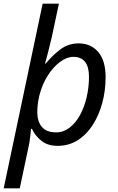

<svg xmlns="http://www.w3.org/2000/svg" viewBox="-42 -780 641 1040"><path d="M-22 240 189 -760H277L239 -581Q229 -538 219.5 -501Q210 -464 202 -436H206Q242 -480 285 -512.5Q328 -545 384 -545Q450 -545 490 -498.5Q530 -452 530 -362Q530 -289 512 -222.5Q494 -156 460.5 -103.5Q427 -51 379 -20.5Q331 10 270 10Q216 10 182 -17.5Q148 -45 131 -82H126Q125 -67 121.5 -38Q118 -9 114 9L65 240ZM262 -63Q302 -63 335 -88.5Q368 -114 391.5 -157Q415 -200 427.5 -254Q440 -308 440 -364Q440 -472 355 -472Q320 -472 283 -444.5Q246 -417 216 -369.5Q186 -322 171 -262Q160 -216 160 -171Q160 -123 184.5 -93Q209 -63 262 -63Z"/></svg>

Font: Manna Sans
Style: Italic
Weight: 400
Italic angle: -12°
Designer: Monotype Design Team
Foundry: Monotype Imaging Inc.
Version: Version 2.001.1; ttfautohint (v1.8.2)